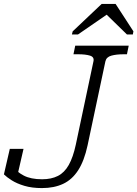

<svg xmlns="http://www.w3.org/2000/svg" viewBox="-24 -943 701 980"><path d="M453 -630Q458 -652 435.5 -659Q413 -666 376 -666H351L360 -710H633L624 -666H607Q570 -666 544.5 -659Q519 -652 514 -630L423 -201Q406 -122 375 -74Q344 -26 298 -4.5Q252 17 190 17Q139 17 100.5 5.5Q62 -6 36 -22.5Q10 -39 -4 -53L26 -183H96L65 -48Q52 -51 45 -58.5Q38 -66 36.5 -74Q35 -82 37.5 -87Q40 -92 45 -91Q61 -66 97 -47Q133 -28 191 -28Q238 -28 271.5 -45Q305 -62 327 -101Q349 -140 363 -205ZM566 -923H495L347 -783L343 -767H374L548 -887H501L624 -767H654L657 -783Z"/></svg>

Font: Roboto Serif ExtraLight
Style: Italic
Weight: 250
Italic angle: -10°
Designer: Greg Gazdowicz
Foundry: Commercial Type
Version: Version 1.008